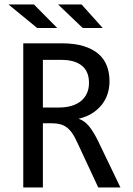

<svg xmlns="http://www.w3.org/2000/svg" viewBox="-20 -830 590 850"><path d="M513.2 0 412.1 -210C399.1 -235.7 386.3 -256.3 373.8 -271.7C361.2 -287.2 346 -298 328.1 -304.2C350.3 -309.4 369.9 -317.3 387 -327.9C404.1 -338.5 418.4 -351 429.9 -365.5C441.5 -380 450.2 -396.1 456.1 -413.8C461.9 -431.6 464.8 -450.4 464.8 -470.2C464.8 -495.3 460.9 -518.1 452.9 -538.8C444.9 -559.5 432.4 -577.1 415.3 -591.8C398.2 -606.4 376.3 -617.8 349.6 -626C322.9 -634.1 291 -638.2 253.9 -638.2H83V0H169.9V-284.2H210.9C223.6 -284.2 235.1 -282.9 245.4 -280.3C255.6 -277.7 265.1 -273.4 273.7 -267.3C282.3 -261.3 290.4 -253.2 297.9 -242.9C305.3 -232.7 312.7 -219.7 319.8 -204.1L415 0ZM374 -462.9C374 -445.3 370.8 -429.8 364.5 -416.3C358.2 -402.8 349.2 -391.4 337.6 -382.1C326.1 -372.8 312.1 -365.8 295.7 -361.1C279.2 -356.4 260.7 -354 240.2 -354H169.9V-564.9H252C290.7 -564.9 320.7 -556.5 342 -539.6C363.4 -522.6 374 -497.1 374 -462.9ZM341.3 -810.1H237.3L346.2 -706.1H434.6ZM130.4 -810.1H17.6L144.5 -706.1H233.4ZM0 -638.2Z"/></svg>

Font: CodeNewRoman Nerd Font Mono
Style: Regular
Weight: 400
Monospace: yes
Designer: Sam Radian
Foundry: Code New Roman
Version: Version 2.00 November 29, 2014;Nerd Fonts 3.2.1